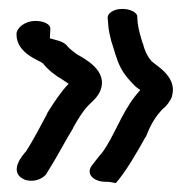

<svg xmlns="http://www.w3.org/2000/svg" viewBox="-20 -454 425 431"><path d="M17 -377C17 -332 72 -318 77 -311C87 -298 106 -283 119 -276L134 -266C116 -247 101 -224 86 -200V-199C74 -176 52 -135 39 -115C33 -108 -5 -67 37 -50C65 -43 80 -59 83 -62L94 -80C108 -102 130 -144 144 -166V-167C155 -187 169 -209 182 -221C193 -231 201 -240 205 -250C224 -296 168 -323 153 -332C143 -339 132 -348 129 -353C120 -362 105 -364 92 -368C92 -371 93 -383 93 -390C93 -400 77 -407 60 -407C35 -407 17 -391 17 -377ZM189 -86C169 -64 191 -46 216 -46C225 -46 231 -45 240 -43C263 -69 288 -113 307 -147H308V-148C318 -174 329 -193 346 -210C354 -216 362 -227 366 -237V-238C378 -278 337 -303 326 -312C315 -319 305 -338 301 -356L300 -357C296 -371 291 -387 289 -403L288 -418V-419C285 -427 272 -434 254 -434C237 -434 219 -425 222 -411L223 -398C224 -384 227 -373 230 -361C237 -341 241 -321 251 -302C259 -286 272 -272 282 -262C287 -257 290 -255 295 -252C293 -250 288 -244 284 -239C252 -199 236 -147 209 -111C201 -102 193 -91 189 -86Z"/></svg>

Font: Stray Cat
Style: ExBd
Weight: 800
Version: Version 1.0